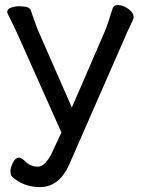

<svg xmlns="http://www.w3.org/2000/svg" viewBox="-20 -738 569 771"><path d="M140.6 13.2Q75.7 13.2 28.8 -27.8Q22 -34.2 22 -50.8Q22 -64.9 32 -85Q42 -105 55.7 -105Q66.9 -105 85 -86.9Q103 -68.8 132.8 -68.8Q160.6 -68.8 188 -123L226.6 -206.1L50.8 -600.1Q28.8 -647.9 18.8 -667Q8.8 -686 8.8 -689Q8.8 -702.1 24.9 -707.5Q41 -712.9 56.6 -712.9Q97.7 -712.9 103.3 -697.5Q108.9 -682.1 116.9 -658.4Q125 -634.8 130.9 -620.1L268.6 -306.2L399.9 -609.9Q414.6 -645 432.6 -705.1Q438 -717.8 452.6 -717.8Q464.8 -717.8 481 -710.9Q516.6 -692.9 516.6 -668Q516.6 -662.1 502.2 -633.1Q487.8 -604 480 -584L257.8 -77.1Q217.8 13.2 140.6 13.2Z"/></svg>

Font: LXGW WenKai GB Screen
Style: Regular
Weight: 400
Designer: LXGW / Fontworks Inc.
Foundry: LXGW / Fontworks Inc.
Version: Version 1.321;February 19, 2024;FontCreator 14.0.0.2901 64-b